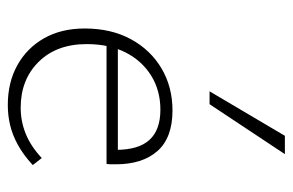

<svg xmlns="http://www.w3.org/2000/svg" viewBox="-149 -595 750 492"><g transform="rotate(90 226.0 -349.0)"><path d="M249 6Q191 6 147 -18.5Q103 -43 78 -87Q53 -131 53 -191Q53 -259 80.5 -309.5Q108 -360 155.5 -388Q203 -416 263 -416Q333 -416 367 -377.5Q401 -339 401 -271Q401 -265 401 -259Q401 -253 400 -247H364V-271Q364 -329 338.5 -357Q313 -385 261 -385Q212 -385 174 -361.5Q136 -338 114.5 -296Q93 -254 93 -196Q93 -119 138.5 -73Q184 -27 256 -27Q291 -27 323 -40Q355 -53 385 -81L403 -58Q377 -34 351.5 -20Q326 -6 301 0Q276 6 249 6ZM82 -247 88 -276H393V-247ZM214 -511 328 -704H375L247 -511Z"/></g></svg>

Font: Ysabeau ExtraLight
Style: Regular
Weight: 250
Designer: Christian Thalmann (Catharsis Fonts)
Version: Version 2.002